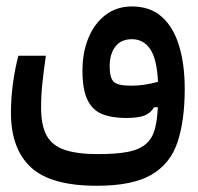

<svg xmlns="http://www.w3.org/2000/svg" viewBox="-20 -371 626 607"><path d="M286.1 216.3Q140.1 216.3 77.4 157.7Q14.6 99.1 14.6 -14.6Q14.6 -61 21 -107.7Q27.3 -154.3 38.1 -194.8H125Q117.7 -144 113.8 -106.2Q109.9 -68.4 109.9 -30.3Q109.9 25.4 127.4 57.4Q145 89.4 184.6 102.8Q224.1 116.2 289.6 116.2Q348.1 116.2 384.5 109.1Q420.9 102.1 441.4 84Q460.9 67.4 469 39.1Q477.1 10.7 479 -32.2L466.8 -31.7Q456.5 -13.2 436.3 -5.6Q416 2 378.4 2Q333 2 302.2 -10.7Q271.5 -23.4 256.1 -56.2Q240.7 -88.9 240.7 -147.9Q240.7 -205.6 259.8 -251.5Q278.8 -297.4 314 -324Q349.1 -350.6 397 -350.6Q454.6 -350.6 491.5 -317.9Q528.3 -285.2 546.1 -226.6Q564 -168 564 -90.3Q564 9.3 541.5 77.6Q519 146 459.2 181.2Q399.4 216.3 286.1 216.3ZM479.5 -112.3Q476.1 -184.6 454.8 -215.8Q433.6 -247.1 397 -247.1Q362.3 -247.1 344.5 -223.4Q326.7 -199.7 326.7 -161.1Q326.7 -126.5 338.6 -113.3Q350.6 -100.1 394.5 -100.1Q435.5 -100.1 479.5 -112.3Z"/></svg>

Font: CaskaydiaCove NFP
Style: Regular
Weight: 400
Designer: Aaron Bell
Foundry: Saja Typeworks
Version: Version 2111.001; VTT 6.35;Nerd Fonts 3.1.1